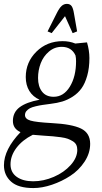

<svg xmlns="http://www.w3.org/2000/svg" viewBox="-48 -663 524 984"><path d="M-27.8 184.1Q-27.8 103 57.1 14.2Q18.1 -3.4 18.1 -43Q18.1 -87.4 52.5 -113.3Q86.9 -139.2 154.8 -151.9Q120.6 -167 102.3 -197Q84 -227.1 84 -268.1Q84 -344.2 138.4 -398.2Q192.9 -452.1 272.9 -452.1Q308.1 -452.1 337.9 -439.9L397.9 -445.8Q410.2 -404.3 410.2 -365.2Q410.2 -314.5 398.9 -274.7Q387.7 -234.9 369.6 -210Q351.6 -185.1 325 -168Q298.3 -150.9 271.5 -142.8Q244.6 -134.8 211.9 -130.9Q185.5 -127.4 170.2 -125.2Q154.8 -123 135.3 -118.4Q115.7 -113.8 105.2 -108.2Q94.7 -102.5 87.4 -93.8Q80.1 -85 80.1 -73.2Q80.1 -53.2 108.4 -44.9Q136.7 -36.6 216.8 -32.2Q320.3 -26.9 367.2 -4.2Q414.1 18.6 414.1 74.2Q414.1 122.1 385.3 165.8Q356.4 209.5 312.7 238Q269 266.6 218.5 283.7Q168 300.8 123 300.8Q45.4 300.8 8.8 267.8Q-27.8 234.9 -27.8 184.1ZM5.9 179.2Q5.9 220.7 37.8 243.4Q69.8 266.1 122.1 266.1Q175.3 266.1 227.8 243.4Q280.3 220.7 314.2 182.9Q348.1 145 348.1 105Q348.1 90.3 342.8 79.3Q337.4 68.4 325 60.8Q312.5 53.2 299.6 48.3Q286.6 43.5 263.9 40.3Q241.2 37.1 222.9 35.6Q204.6 34.2 174.8 32.2Q162.6 31.7 120.1 27.8Q66.4 54.7 36.1 95Q5.9 135.3 5.9 179.2ZM147 -263.2Q147 -219.7 167.5 -193.4Q188 -167 227.1 -167Q278.3 -167 310.1 -219Q341.8 -271 341.8 -349.1Q341.8 -365.7 338.9 -378.9Q318.8 -422.9 268.1 -422.9Q231.4 -422.9 202.9 -398.7Q174.3 -374.5 160.6 -338.6Q147 -302.7 147 -263.2ZM195.8 -502 242.2 -594.2Q255.9 -621.6 267.6 -632.3Q279.3 -643.1 294.9 -643.1Q310.5 -643.1 318.6 -632.3Q326.7 -621.6 331.1 -594.2L347.2 -502L324.2 -493.2L285.2 -580.1L216.8 -493.2Z"/></svg>

Font: Dihjauti
Style: Italic
Weight: 400
Italic angle: -9°
Designer: T. Christopher White
Version: Version 3.0.0